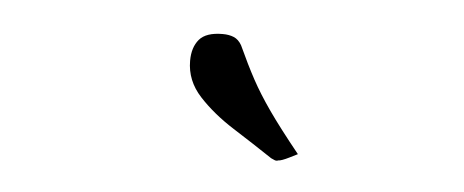

<svg xmlns="http://www.w3.org/2000/svg" viewBox="-27 -695 583 241"><g transform="rotate(5 264.0 -575.0)"><path d="M353 -509 343 -504Q333 -499 329 -499Q327 -498 324.5 -499Q322 -500 320 -501Q296 -517 270 -533.5Q244 -550 226 -569.5Q208 -589 208 -614Q208 -631 216.5 -641Q225 -651 246 -651Q254 -651 260 -648.5Q266 -646 270 -639Q281 -615 290.5 -597.5Q300 -580 314 -560Q328 -540 353 -509Z"/></g></svg>

Font: Young Serif Light
Style: Regular
Weight: 300
Designer: Bastien Sozeau
Foundry: NBR — Bastien Sozeau
Version: Version 5.001